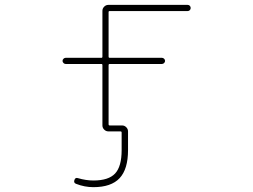

<svg xmlns="http://www.w3.org/2000/svg" viewBox="-20 -565 1040 790"><path d="M364.3 205.1Q328.1 205.1 293 191.4Q282.2 187.5 286.1 175.8Q290 164.1 300.8 168Q334 177.7 364.3 177.7Q426.8 177.7 453.6 148.9Q480.5 120.1 480.5 52.7V-19.5Q480.5 -24.4 475.6 -24.4H425.8Q416 -24.4 408.7 -31.7Q401.4 -39.1 401.4 -48.8V-296.9Q401.4 -301.8 397.5 -301.8H250Q245.1 -301.8 241.2 -305.7Q237.3 -309.6 237.3 -314.5Q237.3 -319.3 241.2 -323.2Q245.1 -327.1 250 -327.1H397.5Q401.4 -327.1 401.4 -332V-520.5Q401.4 -530.3 408.7 -537.6Q416 -544.9 425.8 -544.9H752Q757.8 -544.9 761.2 -541Q764.6 -537.1 764.6 -532.2Q764.6 -527.3 761.2 -523.4Q757.8 -519.5 752 -519.5H431.6Q426.8 -519.5 426.8 -515.6V-332Q426.8 -327.1 431.6 -327.1H646.5Q651.4 -327.1 655.3 -323.2Q659.2 -319.3 659.2 -314.5Q659.2 -309.6 655.3 -305.7Q651.4 -301.8 646.5 -301.8H431.6Q426.8 -301.8 426.8 -296.9V-53.7Q426.8 -48.8 431.6 -48.8H482.4Q492.2 -48.8 499.5 -41.5Q506.8 -34.2 506.8 -24.4V52.7Q506.8 130.9 472.2 168Q437.5 205.1 364.3 205.1Z"/></svg>

Font: Rounded-X Mgen+ 1mn thin
Style: Regular
Weight: 100
Designer: [Source Han Sans]
Ryoko NISHIZUKA  (kana & ideographs); Paul D. Hunt (Latin, Greek & Cyrillic); Wenlong ZHANG  (bopomofo
Version: Version 1.059.20150602